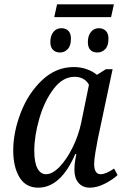

<svg xmlns="http://www.w3.org/2000/svg" viewBox="-20 -855 570 885"><path d="M41 -162Q41 -245 75.5 -335Q110 -425 174 -485.5Q238 -546 320 -546Q352 -546 380 -536Q408 -526 427 -510L468 -536H499L431 -215Q426 -191 420 -154.5Q414 -118 414 -100Q414 -52 444 -52Q468 -52 506 -78L522 -48Q498 -26 462.5 -8Q427 10 394 10Q361 10 342 -12Q323 -34 323 -72Q323 -97 327 -118.5Q331 -140 332 -145H327Q260 10 156 10Q99 10 70 -37.5Q41 -85 41 -162ZM354 -288 390 -464Q381 -482 363.5 -491.5Q346 -501 324 -501Q269 -501 226.5 -444.5Q184 -388 161 -307.5Q138 -227 138 -161Q138 -106 152.5 -79Q167 -52 192 -52Q222 -52 255 -86.5Q288 -121 315 -176Q342 -231 354 -288ZM243 -835H505L492 -776H230ZM212 -661Q212 -690 226 -707.5Q240 -725 263 -725Q283 -725 295 -713Q307 -701 307 -677Q307 -644 292 -628.5Q277 -613 257 -613Q236 -613 224 -625.5Q212 -638 212 -661ZM385 -661Q385 -690 399 -707.5Q413 -725 435 -725Q455 -725 467.5 -713Q480 -701 480 -677Q480 -644 465 -628.5Q450 -613 429 -613Q408 -613 396.5 -625Q385 -637 385 -661Z"/></svg>

Font: Noto Serif Narrow
Style: Italic
Weight: 400
Width: 4
Italic angle: -12°
Designer: Monotype Design Team
Foundry: Monotype Imaging Inc.
Version: Version 1.001